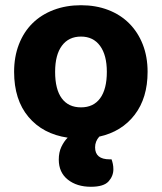

<svg xmlns="http://www.w3.org/2000/svg" viewBox="-20 -516 620 735"><path d="M545 -241Q545 -141 495.5 -76.5Q446 -12 360 7Q344 25 344 48Q344 94 400 94H407Q410 102 412 111.5Q414 121 414 132Q414 158 395.5 178.5Q377 199 328 199Q274 199 239.5 171.5Q205 144 205 95Q205 67 215 46Q225 25 239 11Q144 -3 89 -68.5Q34 -134 34 -241Q34 -299 52.5 -346.5Q71 -394 104.5 -427Q138 -460 185.5 -478Q233 -496 290 -496Q347 -496 394 -478Q441 -460 474.5 -426.5Q508 -393 526.5 -346Q545 -299 545 -241ZM290 -376Q243 -376 217 -341Q191 -306 191 -241Q191 -174 216.5 -139.5Q242 -105 290 -105Q338 -105 363.5 -140Q389 -175 389 -241Q389 -305 363 -340.5Q337 -376 290 -376Z"/></svg>

Font: Baloo Bhaina 2
Style: Bold
Weight: 700
Designer: Yesha Goshar, Manish Minz, Shuchita Grover and Ek Type
Foundry: Ek Type
Version: Version 1.640;hotconv 1.0.111;makeotfexe 2.5.65597; ttfautoh